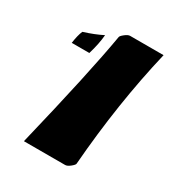

<svg xmlns="http://www.w3.org/2000/svg" viewBox="-158 -766 816 873"><g transform="rotate(30 250.0 -330.0)"><path d="M172.4 -604Q168.5 -556.6 150.9 -498H58.6Q64.5 -541 75.2 -565.4Q129.9 -582.5 172.4 -604ZM93.8 -2Q195.8 -423.8 230 -626.5Q230 -632.8 245.8 -645.5Q261.7 -658.2 272.5 -658.2H448.2Q378.9 -365.7 352.5 -33.7Q352.5 -27.3 336.9 -14.6Q321.3 -2 310.1 -2Z"/></g></svg>

Font: Emblema One
Style: Regular
Weight: 400
Designer: Riccardo De Franceschi
Foundry: Riccardo De Franceschi
Version: Version 1.003